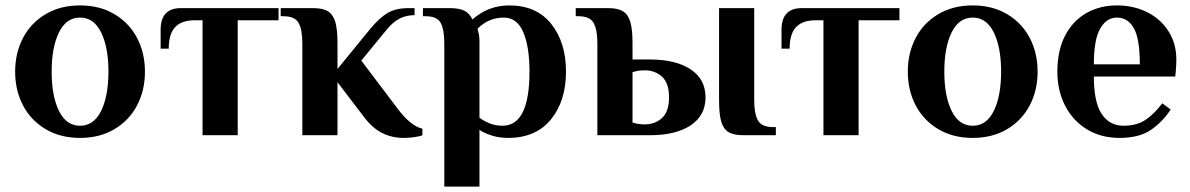

<svg xmlns="http://www.w3.org/2000/svg" viewBox="-20 -500 4402 710"><path d="M36 -235Q36 -304 65 -359.5Q94 -415 148.5 -447.5Q203 -480 276 -480Q349 -480 403.5 -447.5Q458 -415 487 -359.5Q516 -304 516 -235Q516 -166 487 -110.5Q458 -55 403.5 -22.5Q349 10 276 10Q203 10 148.5 -22.5Q94 -55 65 -110.5Q36 -166 36 -235ZM381 -235Q381 -325 354 -380Q327 -435 276 -435Q225 -435 198 -380Q171 -325 171 -235Q171 -145 198 -90Q225 -35 276 -35Q327 -35 354 -90Q381 -145 381 -235Z M729 -425H699Q652 -425 628 -400Q604 -375 604 -320H574V-390Q574 -470 649 -470H1010V-425H859V0H729Z M1324 -70 1228 -196V0H1098V-340Q1098 -391 1084 -415.5Q1070 -440 1028 -440H1018V-470H1138Q1174 -470 1193 -458Q1212 -446 1220 -418.5Q1228 -391 1228 -340V-245L1349 -393Q1383 -434 1413 -452Q1443 -470 1493 -470H1513V-444Q1483 -444 1459 -432Q1435 -420 1413 -394L1316 -276L1449 -100Q1497 -35 1542 -24V0Q1534 4 1513 7Q1492 10 1473 10Q1429 10 1392.5 -8.5Q1356 -27 1324 -70Z M1623 -340Q1623 -391 1609.5 -415.5Q1596 -440 1554 -440H1544V-470H1643Q1678 -470 1697 -460.5Q1716 -451 1727 -428Q1786 -480 1863 -480Q1964 -480 2018.5 -411.5Q2073 -343 2073 -235Q2073 -127 2017.5 -58.5Q1962 10 1858 10Q1817 10 1781 -5Q1765 -11 1753 -20V190H1623ZM1938 -235Q1938 -327 1915 -381Q1892 -435 1843 -435Q1787 -435 1746 -394L1749 -380Q1753 -368 1753 -346V-65Q1764 -56 1777 -50Q1805 -35 1838 -35Q1938 -35 1938 -235Z M2189 -340Q2189 -391 2175 -415.5Q2161 -440 2119 -440H2109V-470H2229Q2265 -470 2284 -458Q2303 -446 2311 -418.5Q2319 -391 2319 -340V-280H2384Q2479 -280 2534 -243.5Q2589 -207 2589 -140Q2589 -73 2534 -36.5Q2479 0 2384 0H2189ZM2639 -130V-470H2769V-130Q2769 -79 2783 -54.5Q2797 -30 2839 -30H2849V0H2729Q2693 0 2674 -11.5Q2655 -23 2647 -50.5Q2639 -78 2639 -130ZM2454 -140Q2454 -193 2428 -216.5Q2402 -240 2364 -240Q2340 -240 2319 -233V-47Q2340 -40 2364 -40Q2402 -40 2428 -63.5Q2454 -87 2454 -140Z M3025 -425H2995Q2948 -425 2924 -400Q2900 -375 2900 -320H2870V-390Q2870 -470 2945 -470H3306V-425H3155V0H3025Z M3337 -235Q3337 -304 3366 -359.5Q3395 -415 3449.5 -447.5Q3504 -480 3577 -480Q3650 -480 3704.5 -447.5Q3759 -415 3788 -359.5Q3817 -304 3817 -235Q3817 -166 3788 -110.5Q3759 -55 3704.5 -22.5Q3650 10 3577 10Q3504 10 3449.5 -22.5Q3395 -55 3366 -110.5Q3337 -166 3337 -235ZM3682 -235Q3682 -325 3655 -380Q3628 -435 3577 -435Q3526 -435 3499 -380Q3472 -325 3472 -235Q3472 -145 3499 -90Q3526 -35 3577 -35Q3628 -35 3655 -90Q3682 -145 3682 -235Z M3890 -235Q3890 -313 3918.5 -368Q3947 -423 3997 -451.5Q4047 -480 4110 -480Q4172 -480 4222 -455Q4272 -430 4301 -384.5Q4330 -339 4330 -280Q4330 -261 4328 -237L4326 -217H4025Q4025 -122 4054 -78.5Q4083 -35 4135 -35Q4183 -35 4215.5 -56.5Q4248 -78 4278 -118L4309 -95Q4280 -50 4236.5 -20Q4193 10 4120 10Q4051 10 3999 -22Q3947 -54 3918.5 -109.5Q3890 -165 3890 -235ZM4195 -262Q4195 -356 4173 -395.5Q4151 -435 4110 -435Q4072 -435 4048.5 -394.5Q4025 -354 4025 -262Z"/></svg>

Font: Philosopher
Style: Bold
Weight: 700
Designer: Jovanny Lemonad
Foundry: Jovanny Lemonad
Version: Version 2.000